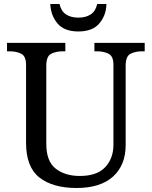

<svg xmlns="http://www.w3.org/2000/svg" viewBox="-20 -928 757 958"><path d="M362 10Q244 10 177 -42Q110 -94 110 -216V-604Q110 -648 85.5 -660Q61 -672 28 -672H15V-714H306V-672H293Q259 -672 235 -659.5Q211 -647 211 -600V-210Q211 -123 258 -86.5Q305 -50 378 -50Q464 -50 505 -94Q546 -138 546 -206V-604Q546 -648 521.5 -660Q497 -672 464 -672H451V-714H702V-672H689Q655 -672 631 -659.5Q607 -647 607 -600V-204Q607 -104 544 -47Q481 10 362 10ZM371 -771Q300 -771 266.5 -811.5Q233 -852 231 -908H277Q285 -872 309.5 -856Q334 -840 371 -840Q408 -840 432.5 -856Q457 -872 465 -908H511Q510 -852 476 -811.5Q442 -771 371 -771Z"/></svg>

Font: NotoSerif-Regular
Style: Regular
Weight: 400
Designer: Monotype Design Team
Foundry: Monotype Imaging Inc.
Version: Version 2.007; ttfautohint (v1.8) -l 8 -r 50 -G 200 -x 14 -D